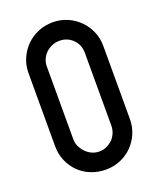

<svg xmlns="http://www.w3.org/2000/svg" viewBox="-142 -864 771 936"><g transform="rotate(-20 244.0 -396.0)"><path d="M438 -207Q438 -166 423 -131Q408 -96 382 -70Q356 -44 321 -29Q286 -14 245 -14Q204 -14 168 -28.5Q132 -43 106 -69Q80 -95 65 -130Q50 -165 50 -207V-585Q50 -626 65.5 -661Q81 -696 107 -722Q133 -748 168.5 -763Q204 -778 245 -778Q285 -778 320 -763Q355 -748 381.5 -721.5Q408 -695 423 -660Q438 -625 438 -585ZM342 -585Q342 -626 314 -654Q286 -682 245 -682Q225 -682 207 -674.5Q189 -667 175 -654Q161 -641 153 -623Q145 -605 145 -585V-207Q145 -187 153.5 -169.5Q162 -152 175.5 -138Q189 -124 207 -116Q225 -108 245 -108Q265 -108 282.5 -116Q300 -124 314 -138V-137Q327 -151 334.5 -169Q342 -187 342 -207Z"/></g></svg>

Font: Kanalisirung
Style: Regular
Weight: 500
Designer: Peter Wiegel
Foundry: Peter Wiegel
Version: 1.000